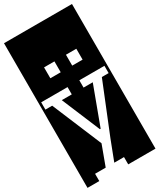

<svg xmlns="http://www.w3.org/2000/svg" viewBox="-286 -1001 1080 1299"><g transform="rotate(-30 253.5 -352.0)"><path d="M-12 213V-917H519V213H306V156H230L290 0L447 -388H500V-445H304V-388H376L265 -89H259L134 -388H212V-445H6V-388H59L221 -1L163 156H80V213ZM141 -640V-555H222V-640ZM312 -640V-555H393V-640Z"/></g></svg>

Font: Zilla Slab Highlight Regular
Style: Regular
Weight: 400
Designer: Typotheque Type Foundry
Foundry: Typotheque type foundry
Version: Version 1.1; 2017; ttfautohint (v1.6)